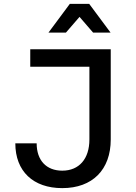

<svg xmlns="http://www.w3.org/2000/svg" viewBox="-20 -954 700 990"><path d="M301 16C457 16 551 -79 551 -235V-700H136V-610H441V-235C441 -135 388 -74 301 -74C219 -74 169 -127 169 -215H59C59 -71 151 16 301 16ZM230 -786H320L390 -867L460 -786H550L440 -934H340Z"/></svg>

Font: Uncut Plan8
Style: Regular
Weight: 400
Designer: Kasper Nordkvist
Foundry: UNCUT.wtf
Version: Version 1.002;Glyphs 3.1.2 (3151)